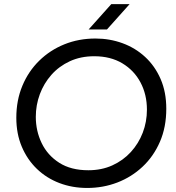

<svg xmlns="http://www.w3.org/2000/svg" viewBox="-20 -900 856 932"><path d="M403.4 12.4Q330.8 12.4 268.2 -11.5Q205.6 -35.4 158.9 -80.4Q112.2 -125.4 85.7 -188.1Q59.2 -250.8 59.2 -328.4Q59.2 -413 88.5 -483.4Q117.8 -553.8 170.4 -605.3Q223 -656.8 292.6 -684.9Q362.2 -713 443.4 -713Q512.4 -713 574.6 -690.3Q636.8 -667.6 684.5 -623.6Q732.2 -579.6 759.7 -516.3Q787.2 -453 787.2 -372.2Q787.2 -283.2 756.5 -212.2Q725.8 -141.2 672.2 -90.9Q618.6 -40.6 549.6 -14.1Q480.6 12.4 403.4 12.4ZM409 -73.6Q473.2 -73.6 525.4 -97.3Q577.6 -121 615.1 -162Q652.6 -203 672.9 -255.8Q693.2 -308.6 693.2 -367.8Q693.2 -441 662.1 -499.7Q631 -558.4 573.7 -592.7Q516.4 -627 437.4 -627Q371.6 -627 319 -602.7Q266.4 -578.4 229.6 -536.8Q192.8 -495.2 173.3 -442.6Q153.8 -390 153.8 -332.8Q153.8 -264.4 182.3 -205.3Q210.8 -146.2 267.5 -109.9Q324.2 -73.6 409 -73.6ZM410.2 -757 520.2 -880H609.2L499.2 -757Z"/></svg>

Font: MuseoModerno Thin
Style: Italic
Weight: 100
Italic angle: -9°
Designer: Pablo Cosgaya, Héctor Gatti, Marcela Romero, and the Authors of The MuseoModerno Project.
Foundry: Omnibus-Type Team
Version: Version 1.003